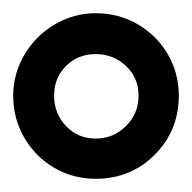

<svg xmlns="http://www.w3.org/2000/svg" viewBox="-30 -787 291 291"><path d="M241 -642Q241 -589 204.5 -552.5Q168 -516 115 -516Q81 -516 52.5 -532.5Q24 -549 7 -578Q-10 -607 -10 -642Q-10 -675 7 -704Q24 -733 53 -750Q82 -767 115 -767Q150 -767 179 -750Q208 -733 224.5 -704.5Q241 -676 241 -642ZM52 -642Q52 -615 70 -596Q88 -577 115 -577Q142 -577 161 -596Q180 -615 180 -642Q180 -669 161 -687Q142 -705 115 -705Q88 -705 70 -687Q52 -669 52 -642Z"/></svg>

Font: ZCOOL QingKe HuangYou
Style: Regular
Weight: 400
Version: Version 1.000